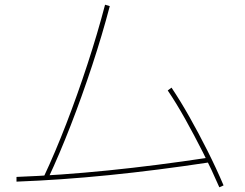

<svg xmlns="http://www.w3.org/2000/svg" viewBox="-20 -767 1040 815"><path d="M166 -17Q214 -119 261.5 -242Q309 -365 351.5 -495Q394 -625 426 -747L446 -741Q414 -619 371 -488.5Q328 -358 280 -234.5Q232 -111 184 -9ZM50 -16Q235 -23 438.5 -43.5Q642 -64 866 -98L870 -78Q646 -44 442 -23.5Q238 -3 50 4ZM911 28Q879 -46 841.5 -120Q804 -194 766 -262Q728 -330 692 -383L708 -395Q745 -340 784 -271Q823 -202 860.5 -127.5Q898 -53 929 20Z"/></svg>

Font: M PLUS 2 Thin
Style: Regular
Weight: 100
Designer: Coji Morishita
Foundry: UNDERFOREST DESIGN
Version: Version 1.001